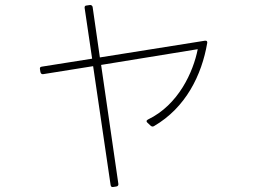

<svg xmlns="http://www.w3.org/2000/svg" viewBox="-20 -711 1040 769"><path d="M153 -414 353 -446 423 30C424 36 427 39 433 38L446 36C452 35 455 31 454 25L385 -451L772 -514C754 -423 695 -291 572 -232C569 -230 567 -228 567 -226C567 -224 568 -222 570 -220L584 -207C588 -204 592 -203 597 -206C724 -280 788 -410 810 -539C811 -545 808 -549 801 -548L380 -481L351 -683C350 -688 346 -691 341 -691L327 -689C321 -689 318 -685 319 -679L349 -476L147 -444C141 -443 139 -440 140 -434L142 -422C144 -416 147 -413 153 -414Z"/></svg>

Font: LINE Seed JP_OTF Thin
Style: Regular
Weight: 250
Designer: LY Corporation & Fontrix & Fontworks
Version: Version 1.007